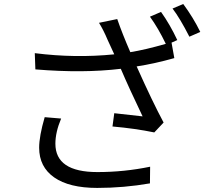

<svg xmlns="http://www.w3.org/2000/svg" viewBox="-20 -881 1040 946"><path d="M200.2 -303.7 281.2 -296.9Q252.9 -229.5 252.9 -172.9Q252.9 -33.2 460 -33.2Q591.8 -33.2 719.7 -59.6L718.8 22.5Q589.8 44.9 459 44.9Q321.3 44.9 247.1 -6.8Q172.9 -58.6 172.9 -153.3Q172.9 -210 200.2 -303.7ZM718.8 -798.8 773.4 -822.3Q817.4 -760.7 853.5 -683.6L825.2 -670.9L838.9 -594.7Q742.2 -567.4 653.3 -553.7Q732.4 -377 786.1 -277.3L740.2 -228.5Q645.5 -248 534.2 -257.8L543 -323.2Q607.4 -316.4 682.6 -307.6Q614.3 -450.2 575.2 -542Q389.6 -519.5 154.3 -539.1L151.4 -619.1Q350.6 -593.8 543 -613.3L509.8 -685.5Q490.2 -732.4 467.8 -768.6L557.6 -787.1Q583 -713.9 622.1 -624Q695.3 -635.7 796.9 -665Q759.8 -742.2 718.8 -798.8ZM830.1 -838.9 882.8 -861.3Q932.6 -793.9 966.8 -723.6L913.1 -700.2Q866.2 -792 830.1 -838.9Z"/></svg>

Font: Gen Shin Gothic Monospace Regular
Style: Regular
Weight: 400
Designer: [Source Han Sans]
Ryoko NISHIZUKA  (kana & ideographs); Paul D. Hunt (Latin, Greek & Cyrillic); Wenlong ZHANG  (bopomofo
Version: Version 1.002.20150607